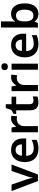

<svg xmlns="http://www.w3.org/2000/svg" viewBox="1548 -2348 810 3945"><g transform="rotate(-90 1952.5 -375.0)"><path d="M206 0H340L546 -542H413L305 -229C292 -190 278 -140 274 -106H270C267 -138 255 -190 241 -229L133 -542H0Z M845 -552C695 -552 595 -452 595 -267C595 -82 707 10 866 10C946 10 998 -2 1052 -27V-128C993 -101 942 -87 872 -87C780 -87 726 -144 723 -242H1081V-306C1081 -461 991 -552 845 -552ZM845 -459C922 -459 958 -405 959 -330H726C733 -415 777 -459 845 -459Z M1492 -552C1418 -552 1361 -505 1329 -448H1323L1305 -542H1208V0H1334V-281C1334 -386 1407 -435 1487 -435C1501 -435 1523 -433 1536 -430L1547 -547C1533 -550 1509 -552 1492 -552Z M1857 -91C1815 -91 1785 -115 1785 -166V-447H1939V-542H1785V-661H1706L1666 -546L1586 -502V-447H1659V-165C1659 -28 1732 10 1825 10C1872 10 1917 1 1944 -12V-106C1919 -98 1888 -91 1857 -91Z M2337 -552C2263 -552 2206 -505 2174 -448H2168L2150 -542H2053V0H2179V-281C2179 -386 2252 -435 2332 -435C2346 -435 2368 -433 2381 -430L2392 -547C2378 -550 2354 -552 2337 -552Z M2555 -751C2516 -751 2485 -734 2485 -685C2485 -636 2516 -618 2555 -618C2593 -618 2625 -636 2625 -685C2625 -734 2593 -751 2555 -751ZM2618 -542H2492V0H2618Z M2997 -552C2847 -552 2747 -452 2747 -267C2747 -82 2859 10 3018 10C3098 10 3150 -2 3204 -27V-128C3145 -101 3094 -87 3024 -87C2932 -87 2878 -144 2875 -242H3233V-306C3233 -461 3143 -552 2997 -552ZM2997 -459C3074 -459 3110 -405 3111 -330H2878C2885 -415 2929 -459 2997 -459Z M3486 -580V-760H3360V0H3454L3477 -63H3486C3515 -24 3561 10 3642 10C3770 10 3856 -86 3856 -272C3856 -456 3771 -552 3645 -552C3564 -552 3515 -516 3486 -471H3480C3483 -493 3486 -537 3486 -580ZM3609 -450C3685 -450 3727 -391 3727 -273C3727 -157 3685 -93 3611 -93C3515 -93 3486 -156 3486 -272V-283C3487 -396 3518 -450 3609 -450Z"/></g></svg>

Font: Noto Sans Arabic UI SmBd
Style: Regular
Weight: 600
Designer: Monotype Design Team, Nadine Chahine and Nizar Qandah
Foundry: Monotype Imaging Inc.
Version: Version 2.010